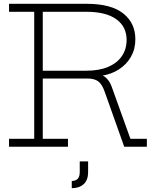

<svg xmlns="http://www.w3.org/2000/svg" viewBox="-20 -772 830 1010"><path d="M465 -388Q508 -386 531.8 -367.8Q555.5 -349.5 567.5 -316L666 -42H752.5V0H633.5L530.5 -290Q517 -328.5 497 -343.8Q477 -359 439.5 -359H405ZM298 -710V-752H436Q564 -752 628 -701.5Q692 -651 692 -565.5Q692 -514 669 -473.5Q646 -433 605.2 -406.8Q564.5 -380.5 510.5 -373V-364L443.5 -359H198.5V-400H433Q502.5 -400 549.8 -420.5Q597 -441 621.5 -477.5Q646 -514 646 -562Q646 -632 591.5 -671Q537 -710 434 -710ZM27.5 -710V-752H337.5V-710H205V-42H337.5V0H27.5V-42H160V-710ZM399.5 77H443.5V133.5Q443.5 175.5 420 196.8Q396.5 218 357.5 218V180Q377.5 180 388.5 168.8Q399.5 157.5 399.5 133.5Z"/></svg>

Font: Hepta Slab Light
Style: Regular
Weight: 300
Designer: Michael LaGattuta
Foundry: Michael LaGattuta
Version: Version 1.102